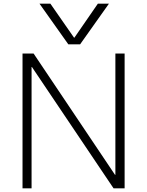

<svg xmlns="http://www.w3.org/2000/svg" viewBox="-20 -1020 797 1040"><path d="M194 -1000H253L381 -816H383L510 -1000H570L414 -780H350ZM102 0V-730H162L603 -73H605V-730H655V0H595L153 -657H151V0Z"/></svg>

Font: M PLUS 1 Light
Style: Regular
Weight: 300
Designer: Coji Morishita
Foundry: UNDERFOREST DESIGN
Version: Version 1.001